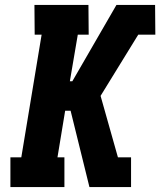

<svg xmlns="http://www.w3.org/2000/svg" viewBox="-20 -755 647 775"><path d="M22 0V-120H66L148 -615H120L119 -735H337L338 -615H294L262 -427H272L450 -735H606L607 -615H538L386 -368L456 -120H509V0H341L265 -308H243L212 -120H240V0Z"/></svg>

Font: Iosevka Etoile Heavy
Style: Italic
Weight: 900
Italic angle: -9°
Designer: Belleve Invis
Foundry: Belleve Invis
Version: Version 22.1.2; ttfautohint (v1.8.4)